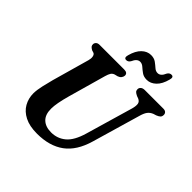

<svg xmlns="http://www.w3.org/2000/svg" viewBox="-231 -1082 1280 1280"><g transform="rotate(45 409.0 -442.0)"><path d="M540.5 -220 637.5 -553Q646 -583.5 643 -602Q640 -620.5 618.5 -629.5L603 -635Q586 -643 579.2 -650.2Q572.5 -657.5 572.5 -669.5Q572.5 -682.5 582.5 -691.2Q592.5 -700 611.5 -700H786Q802 -700 810 -692.2Q818 -684.5 818 -672.5Q818 -657.5 809.8 -649.5Q801.5 -641.5 784 -634.5L764.5 -628.5Q741.5 -619.5 728.5 -601.8Q715.5 -584 706 -548.5L608.5 -213.5Q574.5 -95.5 500 -40.8Q425.5 14 308 14Q237.5 14 191.5 -9.5Q145.5 -33 123.2 -72.5Q101 -112 101 -160Q101.5 -192 111.2 -234.5Q121 -277 130.5 -312.5L205 -576.5Q210.5 -596 207.5 -612.2Q204.5 -628.5 193.5 -633.5L174.5 -639.5Q161 -647.5 155.8 -654Q150.5 -660.5 150.5 -672.5Q151 -683.5 159.8 -691.8Q168.5 -700 184.5 -700H416.5Q449.5 -700 449.5 -674.5Q449 -663.5 441.5 -653Q434 -642.5 418.5 -637L396 -631.5Q380.5 -626.5 372.5 -614Q364.5 -601.5 358 -578.5L283 -312.5Q257 -219 257 -171.5Q256.5 -115 286.2 -86.8Q316 -58.5 368.5 -58.5Q427.5 -58.5 471.2 -95.2Q515 -132 540.5 -220ZM571.5 -757Q542.5 -757 523.5 -770.8Q504.5 -784.5 489.2 -798.2Q474 -812 456 -812Q428 -812 410.5 -771.5Q400 -753.5 382 -753.5Q359 -753.5 368 -785Q382.5 -839.5 411.5 -867.2Q440.5 -895 476 -895Q505 -895 523.8 -881.2Q542.5 -867.5 557.8 -853.8Q573 -840 591 -840Q620 -840 636.5 -880.5Q647 -898.5 665 -898.5Q688 -898.5 679 -867Q665 -812.5 635.8 -784.8Q606.5 -757 571.5 -757Z"/></g></svg>

Font: Fraunces 9pt S050 SemiBold
Style: Italic
Weight: 600
Italic angle: -16°
Version: Version 1.000; ttfautohint (v1.8.3)